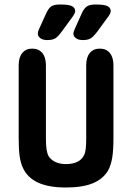

<svg xmlns="http://www.w3.org/2000/svg" viewBox="-20 -822 587 853"><path d="M484 -209V-532Q484 -567 468 -586.5Q452 -606 423 -606Q395 -606 379 -586.5Q363 -567 363 -532V-208Q363 -180 361 -162Q359 -144 354 -134Q345 -114 324.5 -103.5Q304 -93 273 -93Q246 -93 226 -102.5Q206 -112 196 -128Q190 -139 187 -157Q184 -175 184 -208V-532Q184 -567 168 -586.5Q152 -606 123 -606Q95 -606 79 -586.5Q63 -567 63 -532V-209Q63 -160 67 -130Q71 -100 81 -78Q101 -33 148.5 -11Q196 11 273 11Q346 11 391.5 -7.5Q437 -26 460 -64Q473 -88 478.5 -121Q484 -154 484 -209ZM246 -802Q220 -802 207.5 -793.5Q195 -785 184 -760L154 -694Q148 -681 148 -673Q148 -661 159 -652.5Q170 -644 190 -644Q212 -644 224.5 -651Q237 -658 253 -680L305 -751Q314 -765 314 -773Q314 -786 301 -794Q288 -802 246 -802ZM404 -802Q379 -802 366 -793.5Q353 -785 342 -760L312 -693Q310 -688 308 -682.5Q306 -677 306 -673Q306 -661 317 -652.5Q328 -644 348 -644Q370 -644 382 -651Q394 -658 411 -680L463 -751Q472 -764 472 -773Q472 -786 459 -794Q446 -802 404 -802Z"/></svg>

Font: Beiruti
Style: Bold
Weight: 700
Designer: Arlette Boutros
Foundry: Boutros
Version: Version 1.41